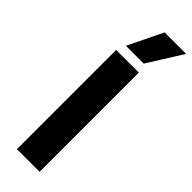

<svg xmlns="http://www.w3.org/2000/svg" viewBox="-298 -910 922 922"><g transform="rotate(45 163.0 -449.0)"><path d="M215 -721H94L180 -898H326ZM229 0H75V-674H229Z"/></g></svg>

Font: Hind Mysuru
Style: Bold
Weight: 700
Designer: Manushi Parikh, Hitesh Malaviya
Foundry: Indian Type Foundry
Version: Version 0.703;PS 1.0;hotconv 1.0.86;makeotf.lib2.5.63406